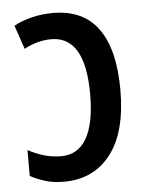

<svg xmlns="http://www.w3.org/2000/svg" viewBox="-45 -588 491 636"><g transform="rotate(-5 200.0 -270.0)"><path d="M154 -550Q255 -550 305 -480.5Q355 -411 355 -277Q355 -136 298 -63Q241 10 143 10Q107 10 80 1.5Q53 -7 31 -19V-105Q57 -91 84 -83Q111 -75 141 -75Q197 -75 225.5 -125Q254 -175 254 -271Q254 -464 141 -464Q96 -464 51 -440L24 -519Q49 -533 83 -541.5Q117 -550 154 -550Z"/></g></svg>

Font: Noto Sans Condensed Medium
Style: Regular
Weight: 500
Width: 3
Designer: Monotype Design Team
Foundry: Monotype Imaging Inc.
Version: Version 2.013; ttfautohint (v1.8.4.7-5d5b)